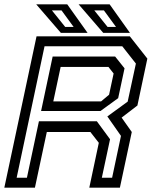

<svg xmlns="http://www.w3.org/2000/svg" viewBox="-32 -868 706 888"><path d="M-12 0 137 -700H568.5L649.5 -597L603.5 -380L530.5 -324L577.5 -257.5L522.5 0H381L425 -207.5L386 -257.5H184.5L129.5 0ZM45 -46H92.5L148 -307H416L477 -224L439 -46H486.5L527.5 -239.5L464.5 -329.5L558.5 -398L596.5 -574L533.5 -654H174ZM214.5 -399H435.5L472.5 -430L493.5 -528L469.5 -558.5H248.5ZM158 -354.5 211.5 -606.5H500.5L544 -552L514.5 -414L432.5 -354.5ZM569 -716H445.5L331.5 -848H475ZM504.5 -743.5 448.5 -820H404L465.5 -743.5ZM373 -716H249.5L135.5 -848H279ZM308.5 -743.5 252.5 -820H208L269.5 -743.5Z"/></svg>

Font: Tourney Medium
Style: Italic
Weight: 500
Italic angle: -12°
Version: Version 1.015